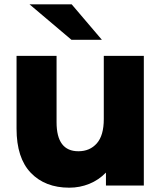

<svg xmlns="http://www.w3.org/2000/svg" viewBox="-20 -860 747 890"><path d="M116.7 -840H312.2L452.2 -675.6H311.1ZM646.7 0H471.1V-60Q437.8 -25.6 393.9 -7.8Q350 10 301.1 10Q188.9 10 122.8 -58.9Q56.7 -127.8 56.7 -263.3V-601.1H242.2V-293.3Q242.2 -158.9 343.3 -158.9Q396.7 -158.9 428.9 -195.6Q461.1 -232.2 461.1 -307.8V-601.1H646.7Z"/></svg>

Font: Paperlogy 9 Black
Style: Regular
Weight: 900
Designer: redesigned by Lee Juim, glyphs from Gmarket Sans & Montserrat
Foundry: PT&
Version: Version 1.001